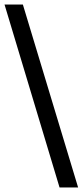

<svg xmlns="http://www.w3.org/2000/svg" viewBox="-20 -740 365 848"><path d="M243 88 0 -720H81L325 88Z"/></svg>

Font: Mukta Medium
Style: Regular
Weight: 500
Designer: Girish Dalvi and Yashodeep Gholap
Foundry: Ek Type
Version: Version 2.538;PS 1.002;hotconv 16.6.51;makeotf.lib2.5.65220;